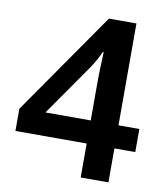

<svg xmlns="http://www.w3.org/2000/svg" viewBox="-81 -784 739 852"><g transform="rotate(10 288.5 -358.0)"><path d="M559 -153V-257H465V-716H341L19 -253V-153H340V0H465V-153ZM340 -428V-257H136L299 -491C314 -513 328 -539 340 -565H344C343 -537 340 -482 340 -428Z"/></g></svg>

Font: Noto Sans Lao SemiBold
Style: Regular
Weight: 600
Designer: Monotype Design Team
Foundry: Monotype Imaging Inc.
Version: Version 2.003